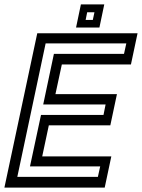

<svg xmlns="http://www.w3.org/2000/svg" viewBox="-37 -851 644 871"><path d="M-17 0 132 -700H587L557 -558.5H243.5L214.5 -424H493.5L463.5 -282.5H184.5L154.5 -141.5H468L438 0ZM41.5 -48.5H407L417.5 -96H99L149 -329.5H432.5L442 -377H159L207.5 -606.5H525.5L536 -654H170ZM308 -726 330 -831H436L414 -726ZM351.5 -760.5H384L391.5 -795.5H358.5Z"/></svg>

Font: Tourney Medium
Style: Italic
Weight: 500
Italic angle: -12°
Version: Version 1.015